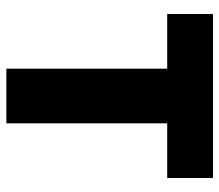

<svg xmlns="http://www.w3.org/2000/svg" viewBox="-63 -627 690 604"><g transform="rotate(90 282.0 -325.0)"><path d="M196 0V-506H24V-650H540V-506H368V0Z"/></g></svg>

Font: Source Sans 3 ExtraLight Black
Style: Regular
Weight: 900
Version: Version 3.052;hotconv 1.1.0;makeotfexe 2.6.0